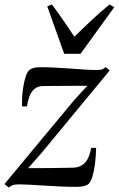

<svg xmlns="http://www.w3.org/2000/svg" viewBox="-32 -824 530 857"><path d="M357.5 -441Q345.5 -441 325 -441Q304.5 -441 280 -440.8Q255.5 -440.5 231.5 -440.5Q207.5 -440.5 188.2 -440.2Q169 -440 159.5 -440Q135 -439 120.5 -425.8Q106 -412.5 98.8 -392.2Q91.5 -372 88.5 -349H66.5Q65.5 -367 67 -392Q68.5 -417 73 -442.8Q77.5 -468.5 84.8 -488.2Q92 -508 103 -514Q108.5 -518 119.2 -521Q130 -524 149 -524Q178 -524 212.5 -522.2Q247 -520.5 281.8 -518Q316.5 -515.5 347.2 -513.5Q378 -511.5 399 -511.5Q413 -511.5 421.5 -513.8Q430 -516 439.5 -524.5L457.5 -509.5L152 -139.5L93.5 -73.5Q112.5 -73.5 141 -73.5Q169.5 -73.5 200 -74Q230.5 -74.5 256.2 -74.8Q282 -75 295 -75.5Q329.5 -77 348.8 -99.2Q368 -121.5 375 -164H397Q396.5 -142 394.5 -117Q392.5 -92 388.2 -68.5Q384 -45 377.5 -27Q371 -9 361.5 -1.5Q355 3.5 342 6.8Q329 10 307.5 10Q277 10 240.5 8.5Q204 7 167.8 4.5Q131.5 2 101.2 0.5Q71 -1 52.5 -1Q36 -1 26 2Q16 5 7 13L-12 -2.5L298.5 -376.5ZM254.5 -584 179 -795.5 199.5 -804Q223 -773 248 -736.8Q273 -700.5 300 -660.5Q336 -695 373.5 -730.8Q411 -766.5 457 -804L478 -792L327.5 -584Z"/></svg>

Font: Merriweather 120pt
Style: Italic
Weight: 400
Italic angle: -7.8°
Version: Version 2.101